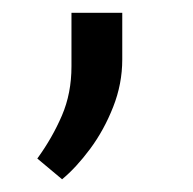

<svg xmlns="http://www.w3.org/2000/svg" viewBox="-20 -119 300 299"><path d="M91.3 -15.6V-99.1H170.4V-26.4Q170.4 11.7 156.2 47.6Q142.1 83.5 120.4 112.8Q98.6 142.1 76.7 160.2L38.1 127.9Q61.5 95.7 76.4 61Q91.3 26.4 91.3 -15.6Z"/></svg>

Font: Vazirmatn UI
Style: Regular
Weight: 400
Designer: Saber Rastikerdar
Foundry: Saber Rastikerdar
Version: Version 33.003